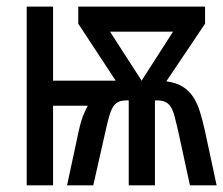

<svg xmlns="http://www.w3.org/2000/svg" viewBox="-20 -556 670 576"><path d="M181.2 0 216.8 -166Q222.2 -190.4 228.5 -206.8Q234.9 -223.1 243.2 -238.8H139.2V0H60.1V-536.1H139.2V-314H327.1L214.8 -484.9V-536.1H595.2V-484.9L479 -312Q508.8 -308.1 527.8 -296.1Q546.9 -284.2 559.3 -265.4Q571.8 -246.6 579.6 -221.4Q587.4 -196.3 594.2 -166L629.9 0H549.8L514.2 -164.1Q508.3 -189.9 503.7 -207.3Q499 -224.6 492.2 -235.4Q485.4 -246.1 475.3 -250.5Q465.3 -254.9 449.2 -254.9H444.8V0H366.2V-254.9H361.8Q345.7 -254.9 335.7 -250.5Q325.7 -246.1 319.1 -235.4Q312.5 -224.6 307.6 -207.3Q302.7 -189.9 296.9 -164.1L259.8 0ZM404.8 -314 499 -460.9H310.1Z"/></svg>

Font: Apple Sans Adjectives
Style: Regular
Weight: 400
Monospace: yes
Foundry: Apple Sans Adjectives
Version: Version 0.01